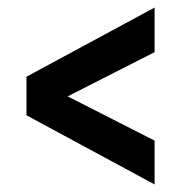

<svg xmlns="http://www.w3.org/2000/svg" viewBox="-20 -560 457 508"><path d="M50 -357V-255L389 -72V-188L159 -305L389 -422V-540Z"/></svg>

Font: sklik
Style: Regular
Weight: 400
Designer: Joe Prince
Foundry: Joe Prince
Version: Version 1.001